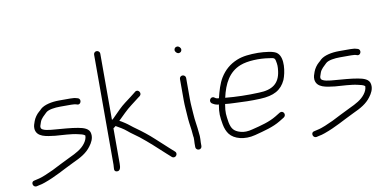

<svg xmlns="http://www.w3.org/2000/svg" viewBox="-72 -925 2428 1195"><g transform="rotate(-10 1142.0 -327.0)"><path d="M422 -440C413.1 -442.2 403.4 -446 394 -446C386 -446 379.3 -446.3 374 -447H303C256.3 -447 209 -436.6 185 -415C180.3 -409.7 175 -404.7 169 -400C154.2 -387.7 138.9 -366.4 132 -347C126.6 -330.7 120.6 -319.3 122 -299C127.8 -246.7 187.1 -241.5 241 -235C286.3 -231.2 344 -229.7 383 -220C398.6 -216.9 418.5 -212.5 427 -204C427 -185.6 418.9 -169.5 408 -155C385 -124.4 350.2 -106 307 -86C261.4 -64.3 227.7 -46.4 189 -27C154.5 -12.2 122.7 5.1 83 13L66 17C41 20.1 48.4 58.1 73 55L90 51C102 49 114.3 45.7 127 41C200.7 15 251.9 -16.7 324 -51C373.6 -73.5 412.2 -95.1 439 -132C454.5 -152.1 469.5 -178.8 465 -208C461.6 -242.4 424.2 -252.4 391 -258.5C348.3 -266.4 292.5 -270 244 -274C219.8 -276.1 161 -279.1 161 -302C160.3 -306.7 160.7 -310.3 162 -313L169 -334C176.5 -356.6 197.1 -372.1 212 -387C228.3 -403.3 271 -408 303 -408H373C381 -407.3 387.7 -407 393 -407C398 -407 405 -404.3 410 -403C431.8 -393.6 446.3 -430.9 422 -440Z M568 -690V6C568 24.9 559.3 47.3 581 50C604 52.9 607 27.8 607 6V-218C611.7 -220.7 616.7 -224.3 622 -229H623C646.1 -215.8 667.8 -204.1 689 -186C711.7 -166.1 732 -154.7 757 -135C809.3 -93.7 856.2 -49.7 905 -5L934 21C947.3 32.1 966 21.6 966 5C966 -0.3 964 -4.7 960 -8L931 -34C905.3 -57.5 874.9 -85 850 -108C818.7 -137.2 779.7 -167.8 744 -193C725.4 -205.4 702.5 -226.2 685 -237C673.8 -243.5 662.7 -252.3 651 -257C664.7 -270.7 681.4 -287.5 695 -300C724 -329 760.1 -353.5 792 -379L803 -387C821.9 -402.8 799 -434.7 779 -418L769 -410C761.7 -404.7 754 -398.7 746 -392C719.5 -371.6 691.2 -352.2 667 -328L618 -279C614.7 -276.3 612 -274 610 -272H607V-690C607 -700.6 597.6 -709 587 -709C576.4 -709 568 -700.6 568 -690Z M1068 -448V-313C1068 -279.8 1071.5 -248.4 1073 -219C1074.7 -184 1079.4 -154.6 1084 -121.5C1085.8 -108.4 1086.5 -84 1089 -74V-59C1088.3 -51.7 1088 -44.7 1088 -38V-14C1088 -3.4 1097.4 5 1108 5C1118.6 5 1127 -3.4 1127 -14V-38C1127 -44 1127.3 -50.3 1128 -57V-77C1127.3 -77.7 1126.7 -84.3 1126 -97C1122.9 -140.1 1114.2 -177 1112 -222C1110.5 -250 1107 -281.2 1107 -313V-448C1107 -458.6 1097.6 -467 1087 -467C1076.4 -467 1068 -458.6 1068 -448ZM1066 -631C1066 -619.9 1077 -608 1088.5 -608C1099.8 -608 1108 -616.2 1108 -627.5C1108 -638.8 1096.8 -650 1085.5 -650C1074.5 -650 1066 -641.9 1066 -631Z M1325 -284C1344.4 -371.4 1379.8 -438.7 1454.5 -468C1501.7 -486.5 1577.5 -488.8 1638 -479C1665.1 -475.7 1672.1 -474.7 1676 -455C1680.9 -430.7 1681.7 -419.7 1678 -390C1668.2 -314.7 1624.1 -281 1538 -279C1465.5 -275.7 1392.8 -277.5 1325 -284ZM1318 -246C1332.7 -244 1351.7 -242.7 1375 -242C1430.9 -239.2 1480.3 -237.4 1539 -240C1625.8 -243.6 1673.2 -270.1 1701 -330C1719.5 -375.4 1732.9 -463.8 1696 -498C1677.3 -518.2 1615.4 -522.8 1574 -524C1522.1 -524 1477.9 -520.3 1439.5 -504.5C1393.1 -485.5 1358.1 -455.7 1331 -412C1309.8 -377.3 1297.2 -333 1286 -288C1282.7 -288.7 1279.7 -289 1277 -289C1267.8 -290.3 1264.6 -293 1259 -297C1238 -312 1217.1 -280.7 1236 -265C1247.1 -258 1257.4 -251.8 1274 -250H1279C1269.5 -195.9 1272.3 -173.8 1281 -123C1285.7 -97.7 1294.3 -76.7 1307 -60C1334.9 -23.7 1398.8 -5.1 1468 -23C1530.2 -39.5 1585.1 -52.6 1632 -81L1663 -100C1683.9 -114.9 1665.4 -146.8 1643 -134L1612 -115C1567.6 -88.4 1517.2 -75.8 1458 -61C1428.7 -53 1403 -52.3 1381 -59C1340.9 -70.6 1327.5 -89.2 1319 -130C1311.9 -176.7 1308.6 -193 1317 -242C1317 -242.7 1317.3 -244 1318 -246Z M2191 -440C2182.1 -442.2 2172.4 -446 2163 -446C2155 -446 2148.3 -446.3 2143 -447H2072C2025.3 -447 1978 -436.6 1954 -415C1949.3 -409.7 1944 -404.7 1938 -400C1923.2 -387.7 1907.9 -366.4 1901 -347C1895.6 -330.7 1889.6 -319.3 1891 -299C1896.8 -246.7 1956.1 -241.5 2010 -235C2055.3 -231.2 2113 -229.7 2152 -220C2167.6 -216.9 2187.5 -212.5 2196 -204C2196 -185.6 2187.9 -169.5 2177 -155C2154 -124.4 2119.2 -106 2076 -86C2030.4 -64.3 1996.7 -46.4 1958 -27C1923.5 -12.2 1891.7 5.1 1852 13L1835 17C1810 20.1 1817.4 58.1 1842 55L1859 51C1871 49 1883.3 45.7 1896 41C1969.7 15 2020.9 -16.7 2093 -51C2142.6 -73.5 2181.2 -95.1 2208 -132C2223.5 -152.1 2238.5 -178.8 2234 -208C2230.6 -242.4 2193.2 -252.4 2160 -258.5C2117.3 -266.4 2061.5 -270 2013 -274C1988.8 -276.1 1930 -279.1 1930 -302C1929.3 -306.7 1929.7 -310.3 1931 -313L1938 -334C1945.5 -356.6 1966.1 -372.1 1981 -387C1997.3 -403.3 2040 -408 2072 -408H2142C2150 -407.3 2156.7 -407 2162 -407C2167 -407 2174 -404.3 2179 -403C2200.8 -393.6 2215.3 -430.9 2191 -440Z"/></g></svg>

Font: Just Breathe
Style: Regular
Weight: 400
Foundry: Cannot Into Space Fonts
Version: Version 0.72